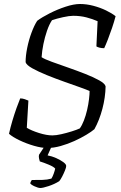

<svg xmlns="http://www.w3.org/2000/svg" viewBox="-20 -740 603 960"><path d="M216 0Q188 0 150 -11Q112 -22 77.5 -38.5Q43 -55 25 -71Q32 -103 42 -136.5Q52 -170 62.5 -199.5Q73 -229 81 -248Q93 -248 104 -244Q115 -240 122 -237L114 -101Q137 -87 175 -75Q213 -63 242 -63Q260 -63 286.5 -69Q313 -75 338.5 -83Q364 -91 379 -98Q390 -113 399.5 -137.5Q409 -162 415.5 -190Q422 -218 425 -243.5Q428 -269 428 -285Q415 -291 380 -303.5Q345 -316 301 -331.5Q257 -347 214 -364.5Q171 -382 141.5 -398.5Q112 -415 108 -429Q108 -461 116 -500.5Q124 -540 137.5 -576.5Q151 -613 166 -636Q190 -654 228.5 -673.5Q267 -693 308 -706.5Q349 -720 380 -720Q413 -720 447 -711Q481 -702 510 -688Q539 -674 558 -659Q551 -632 540.5 -601Q530 -570 519.5 -543Q509 -516 501 -499Q487 -499 476.5 -502Q466 -505 462 -508L468 -634Q443 -645 412.5 -653Q382 -661 346 -661Q327 -661 295 -654Q263 -647 240 -639Q226 -618 215 -586Q204 -554 197 -519.5Q190 -485 188 -454Q203 -444 239 -431Q275 -418 319.5 -402.5Q364 -387 406 -370.5Q448 -354 476.5 -338Q505 -322 508 -308Q507 -253 492 -196Q477 -139 452 -94Q438 -82 411.5 -66Q385 -50 352 -35Q319 -20 283.5 -10Q248 0 216 0ZM182 200Q171 200 152.5 191.5Q134 183 131 176Q133 170 134.5 167.5Q136 165 139 160Q169 160 192.5 159.5Q216 159 237 153Q243 144 248.5 128.5Q254 113 256 103Q249 94 224 83.5Q199 73 179 67Q178 63 175.5 53.5Q173 44 175 34Q185 19 197 0.5Q209 -18 224 -37H251L218 37Q240 41 261 50.5Q282 60 296.5 70.5Q311 81 311 90Q311 97 305 112Q299 127 291 142.5Q283 158 276 166Q252 181 223 190.5Q194 200 182 200Z"/></svg>

Font: Texturina 72pt 72pt Light
Style: Italic
Weight: 300
Italic angle: -11°
Designer: Guillermo Torres Carreño
Foundry: Omnibus-Type
Version: Version 1.002; ttfautohint (v1.8.3)